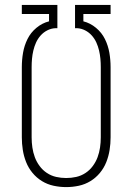

<svg xmlns="http://www.w3.org/2000/svg" viewBox="-20 -755 540 783"><path d="M250 8Q224 8 198.5 2.5Q173 -3 151 -16.5Q129 -30 112.5 -50Q96 -70 86.5 -94Q77 -118 73 -143.5Q69 -169 69 -195V-481Q69 -511 74 -540Q79 -569 92 -595.5Q105 -622 128.5 -641.5Q152 -661 180 -668V-698H69V-735H214V-640H205Q188 -639 172.5 -631Q157 -623 145.5 -610Q134 -597 127 -581.5Q120 -566 116 -549Q112 -532 110.5 -515Q109 -498 109 -481V-195Q109 -174 112 -153.5Q115 -133 122 -114Q129 -95 141.5 -78Q154 -61 171.5 -49.5Q189 -38 209 -33.5Q229 -29 250 -29Q271 -29 291 -33.5Q311 -38 328.5 -49.5Q346 -61 358.5 -78Q371 -95 378 -114Q385 -133 388 -153.5Q391 -174 391 -195V-481Q391 -498 389.5 -515Q388 -532 384 -549Q380 -566 373 -581.5Q366 -597 354.5 -610Q343 -623 327.5 -631Q312 -639 295 -640H286V-735H431V-698H320V-668Q348 -661 371.5 -641.5Q395 -622 408 -595.5Q421 -569 426 -540Q431 -511 431 -481V-195Q431 -169 427 -143.5Q423 -118 413.5 -94Q404 -70 387.5 -50Q371 -30 349 -16.5Q327 -3 301.5 2.5Q276 8 250 8Z"/></svg>

Font: Iosevka Curly Extralight
Style: Regular
Weight: 200
Monospace: yes
Designer: Belleve Invis
Foundry: Belleve Invis
Version: Version 22.1.2; ttfautohint (v1.8.4)